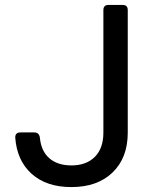

<svg xmlns="http://www.w3.org/2000/svg" viewBox="-20 -750 640 780"><path d="M270 10Q169 10 109 -43.5Q49 -97 42 -190Q41 -212 63 -212H119Q139 -212 142 -191Q147 -136 180.5 -107Q214 -78 270 -78Q331 -78 365.5 -113Q400 -148 400 -211V-709Q400 -730 421 -730H478Q499 -730 499 -709V-211Q499 -109 437.5 -49.5Q376 10 270 10Z"/></svg>

Font: Pitagon Sans Mono Medium
Style: Regular
Weight: 500
Monospace: yes
Designer: Travis Tran
Foundry: Pitagon
Version: Version 1.001; ttfautohint (v1.8.4.7-5d5b);gftools[0.9.26]